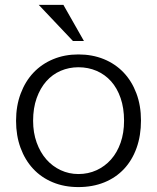

<svg xmlns="http://www.w3.org/2000/svg" viewBox="-20 -741 635 776"><path d="M296.9 15.1Q239.7 15.1 193.4 -4.2Q147 -23.4 114 -58.8Q81.1 -94.2 63 -143.6Q44.9 -192.9 44.9 -252.9Q44.9 -313 63.5 -362.5Q82 -412.1 115.2 -447.3Q148.4 -482.4 194.8 -501.7Q241.2 -521 296.9 -521Q353 -521 399.7 -502Q446.3 -482.9 479.5 -448Q512.7 -413.1 531.2 -363.8Q549.8 -314.5 549.8 -253.9Q549.8 -192.9 532 -143.1Q514.2 -93.3 481.2 -58.1Q448.2 -22.9 401.4 -3.9Q354.5 15.1 296.9 15.1ZM296.9 -469.2Q258.8 -469.2 225.3 -454.8Q191.9 -440.4 167.2 -412.6Q142.6 -384.8 128.2 -344.5Q113.8 -304.2 113.8 -252.9Q113.8 -204.6 128.2 -164.8Q142.6 -125 167.2 -96.9Q191.9 -68.8 225.3 -53.2Q258.8 -37.6 296.9 -37.6Q336.4 -37.6 370.1 -53Q403.8 -68.4 428.7 -96.4Q453.6 -124.5 467.5 -164.3Q481.4 -204.1 481.4 -252.9Q481.4 -304.2 467.5 -344.5Q453.6 -384.8 429 -412.4Q404.3 -439.9 370.4 -454.6Q336.4 -469.2 296.9 -469.2ZM136.7 -721.2H236.3L319.3 -575.2H274.9Z"/></svg>

Font: Twentytwelve Slab Light
Style: TwentytwelveSlab
Weight: 300
Designer: Domenico Catapano
Version: Version 1.00 2012